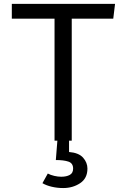

<svg xmlns="http://www.w3.org/2000/svg" viewBox="-20 -726 655 991"><path d="M350.3 -629.7V0H261.5V-629.7H41V-706.2H573.8L564.6 -629.7ZM357.4 144.1Q357.4 116.4 333.3 108.2Q309.2 100 268.2 100L277.4 -16.4H336.4V58.5Q386.7 62.6 409 87.9Q431.3 113.3 431.3 144.1Q431.3 194.4 393.6 219.5Q355.9 244.6 306.2 244.6Q275.4 244.6 247.2 237.9Q219 231.3 199 219.5L226.7 169.7Q241 177.4 260 181.8Q279 186.2 295.9 186.2Q323.1 186.2 340.3 176.7Q357.4 167.2 357.4 144.1Z"/></svg>

Font: FiraCode Nerd Font
Style: Regular
Weight: 400
Designer: Carrois Corporate, Edenspiekermann AG, Nikita Prokopov
Foundry: Carrois Corporate, Edenspiekermann AG, Nikita Prokopov
Version: Version 6.002;Nerd Fonts 2.2.2